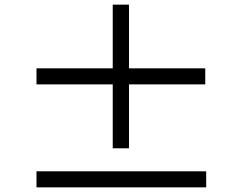

<svg xmlns="http://www.w3.org/2000/svg" viewBox="-20 -824 1040 826"><path d="M137 -461V-530H465V-804H535V-530H863V-461H535V-186H465V-461ZM137 -87H867V-18H137Z"/></svg>

Font: Kinto Sans
Style: Regular
Weight: 400
Designer: Authors: Ryoko NISHIZUKA  (kana & ideographs); Paul D. Hunt (Latin, Greek & Cyrillic); Wenlong ZHANG  (bopomofo); Sandol
Foundry: Adobe Systems Incorporated, ookami Inc.
Version: Version 0.001